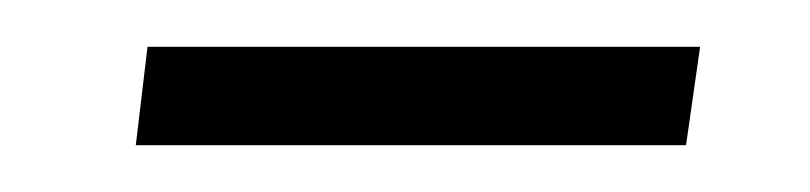

<svg xmlns="http://www.w3.org/2000/svg" viewBox="-20 -346 346 82"><path d="M279 -326 273 -284H38L43 -326Z"/></svg>

Font: Pathway Extreme Condensed
Style: Italic
Weight: 400
Width: 3
Italic angle: -8°
Version: Version 1.001;gftools[0.9.26]